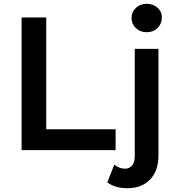

<svg xmlns="http://www.w3.org/2000/svg" viewBox="-20 -792 934 1013"><path d="M94 -700H224V-110H590V0H94ZM546 170 583 77Q610 98 640 98Q662 98 676.5 81.5Q691 65 691 33V-534H816V28Q816 109 772 155Q728 201 651 201Q587 201 546 170ZM674 -697Q674 -729 697 -750.5Q720 -772 754 -772Q788 -772 811 -751.5Q834 -731 834 -700Q834 -667 811.5 -644.5Q789 -622 754 -622Q720 -622 697 -643.5Q674 -665 674 -697Z"/></svg>

Font: mBank SemiBold
Style: Regular
Weight: 600
Designer: Julieta Ulanovsky
Foundry: Julieta Ulanovsky
Version: Version 7.200